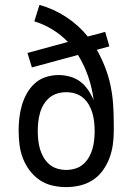

<svg xmlns="http://www.w3.org/2000/svg" viewBox="-20 -755 540 783"><path d="M250 8Q221 8 193 1.5Q165 -5 141.5 -21Q118 -37 100.5 -60.5Q83 -84 73 -110.5Q63 -137 59.5 -165.5Q56 -194 56 -223Q56 -249 59 -275Q62 -301 69.5 -326.5Q77 -352 90 -375Q103 -398 122.5 -415.5Q142 -433 167.5 -441Q193 -449 219 -449Q242 -449 265.5 -442.5Q289 -436 307.5 -422Q326 -408 339.5 -388Q353 -368 362 -346Q356 -395 340 -442Q324 -489 298 -531L110 -480L92 -539L257 -584Q229 -613 194 -634.5Q159 -656 120 -668L141 -735Q199 -719 250 -685.5Q301 -652 338 -606L409 -625L426 -566L375 -552Q394 -518 408.5 -481Q423 -444 431 -405Q439 -366 441.5 -327Q444 -288 444 -248V-221Q444 -192 440 -164Q436 -136 426 -109.5Q416 -83 399 -59.5Q382 -36 358 -20.5Q334 -5 306 1.5Q278 8 250 8ZM250 -62Q269 -62 287 -67.5Q305 -73 319 -85Q333 -97 342.5 -113.5Q352 -130 357 -147.5Q362 -165 364 -183.5Q366 -202 366 -220Q366 -239 364 -257.5Q362 -276 357 -293.5Q352 -311 342.5 -327.5Q333 -344 319 -356Q305 -368 287 -373.5Q269 -379 250 -379Q231 -379 213 -373.5Q195 -368 181 -356Q167 -344 157.5 -328Q148 -312 143 -294Q138 -276 136 -257.5Q134 -239 134 -221Q134 -202 136 -183.5Q138 -165 143 -147.5Q148 -130 157.5 -113.5Q167 -97 181 -85Q195 -73 213 -67.5Q231 -62 250 -62Z"/></svg>

Font: Iosevka
Style: Regular
Weight: 400
Monospace: yes
Designer: Belleve Invis
Foundry: Belleve Invis
Version: Version 33.2.3; ttfautohint (v1.8.4)